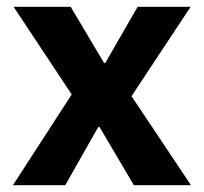

<svg xmlns="http://www.w3.org/2000/svg" viewBox="-20 -545 600 565"><path d="M18 0 191 -267 20 -525H188L286 -360H290L385 -525H541L367 -262L542 0H374L273 -171H269L172 0Z"/></svg>

Font: IBM Plex Thai
Style: Bold
Weight: 700
Designer: Mike Abbink, Paul van der Laan, Pieter van Rosmalen, Ben Mitchell, Mark Frömberg
Foundry: Bold Monday
Version: Version 1.0